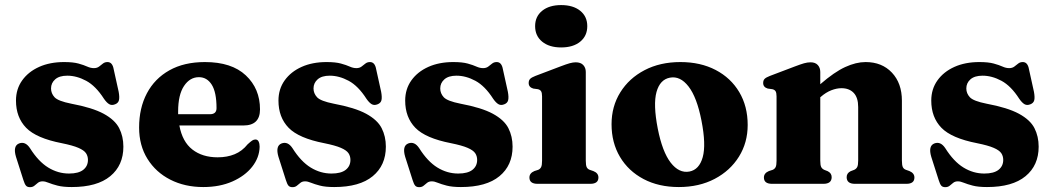

<svg xmlns="http://www.w3.org/2000/svg" viewBox="-20 -742 4246 775"><path d="M251.5 -436.5Q219.5 -436.5 202.8 -421.8Q186 -407 186 -385Q186 -365 200.2 -349.5Q214.5 -334 267.5 -323.5Q353 -307.5 398.5 -282.8Q444 -258 461 -224.8Q478 -191.5 478 -150Q478 -74.5 425 -30.8Q372 13 269.5 13Q234 13 212 7.2Q190 1.5 176.2 -4.2Q162.5 -10 152 -10Q140.5 -10 133.2 -4.2Q126 1.5 119 7.5Q112 13.5 101 13.5Q90 13.5 84.8 7.2Q79.5 1 74.5 -15L44.5 -109Q31.5 -153 57 -163Q82 -172.5 101 -144Q135 -90 174.5 -65.8Q214 -41.5 258.5 -41.5Q297 -41.5 316 -56.5Q335 -71.5 335 -96.5Q335 -112 327 -123.8Q319 -135.5 296.5 -145.2Q274 -155 229.5 -164Q126.5 -184 85.5 -226.2Q44.5 -268.5 44.5 -336Q44.5 -382.5 69.5 -417.5Q94.5 -452.5 138 -472Q181.5 -491.5 238.5 -491.5Q275 -491.5 296.8 -485.5Q318.5 -479.5 332.2 -473.2Q346 -467 359 -467Q371.5 -467 379.8 -473.2Q388 -479.5 395.5 -485.5Q403 -491.5 414 -491.5Q434 -491.5 439 -462L459 -371.5Q463 -349.5 460.2 -337.8Q457.5 -326 444.5 -321Q431 -315.5 420.8 -321.5Q410.5 -327.5 399.5 -343.5Q366.5 -395 328 -415.8Q289.5 -436.5 251.5 -436.5Z M1029.5 -300.5Q1029.5 -235.5 962.5 -235.5H704Q716 -170 756.5 -138.5Q797 -107 858.5 -107Q897 -107 927.2 -119.5Q957.5 -132 979.5 -159.5Q991.5 -170.5 998 -174.8Q1004.5 -179 1011 -179Q1020 -179 1024 -170.5Q1028 -162 1028 -149.5Q1027 -106 998 -69Q969 -32 918 -9.5Q867 13 800.5 13Q726 13 667.5 -16.8Q609 -46.5 575.2 -100.8Q541.5 -155 541.5 -227Q541.5 -306 573 -365.5Q604.5 -425 663.8 -458.2Q723 -491.5 807 -491.5Q915 -491.5 972.2 -437.8Q1029.5 -384 1029.5 -300.5ZM699 -291.5Q699 -286 699 -281H827.5Q854 -281 854 -305.5Q854 -369.5 834.8 -400Q815.5 -430.5 783 -430.5Q746.5 -430.5 722.8 -395Q699 -359.5 699 -291.5Z M1311 -436.5Q1279 -436.5 1262.2 -421.8Q1245.5 -407 1245.5 -385Q1245.5 -365 1259.8 -349.5Q1274 -334 1327 -323.5Q1412.5 -307.5 1458 -282.8Q1503.5 -258 1520.5 -224.8Q1537.5 -191.5 1537.5 -150Q1537.5 -74.5 1484.5 -30.8Q1431.5 13 1329 13Q1293.5 13 1271.5 7.2Q1249.5 1.5 1235.8 -4.2Q1222 -10 1211.5 -10Q1200 -10 1192.8 -4.2Q1185.5 1.5 1178.5 7.5Q1171.5 13.5 1160.5 13.5Q1149.5 13.5 1144.2 7.2Q1139 1 1134 -15L1104 -109Q1091 -153 1116.5 -163Q1141.5 -172.5 1160.5 -144Q1194.5 -90 1234 -65.8Q1273.5 -41.5 1318 -41.5Q1356.5 -41.5 1375.5 -56.5Q1394.5 -71.5 1394.5 -96.5Q1394.5 -112 1386.5 -123.8Q1378.5 -135.5 1356 -145.2Q1333.5 -155 1289 -164Q1186 -184 1145 -226.2Q1104 -268.5 1104 -336Q1104 -382.5 1129 -417.5Q1154 -452.5 1197.5 -472Q1241 -491.5 1298 -491.5Q1334.5 -491.5 1356.2 -485.5Q1378 -479.5 1391.8 -473.2Q1405.5 -467 1418.5 -467Q1431 -467 1439.2 -473.2Q1447.5 -479.5 1455 -485.5Q1462.5 -491.5 1473.5 -491.5Q1493.5 -491.5 1498.5 -462L1518.5 -371.5Q1522.5 -349.5 1519.8 -337.8Q1517 -326 1504 -321Q1490.5 -315.5 1480.2 -321.5Q1470 -327.5 1459 -343.5Q1426 -395 1387.5 -415.8Q1349 -436.5 1311 -436.5Z M1822.5 -436.5Q1790.5 -436.5 1773.8 -421.8Q1757 -407 1757 -385Q1757 -365 1771.2 -349.5Q1785.5 -334 1838.5 -323.5Q1924 -307.5 1969.5 -282.8Q2015 -258 2032 -224.8Q2049 -191.5 2049 -150Q2049 -74.5 1996 -30.8Q1943 13 1840.5 13Q1805 13 1783 7.2Q1761 1.5 1747.2 -4.2Q1733.5 -10 1723 -10Q1711.5 -10 1704.2 -4.2Q1697 1.5 1690 7.5Q1683 13.5 1672 13.5Q1661 13.5 1655.8 7.2Q1650.5 1 1645.5 -15L1615.5 -109Q1602.5 -153 1628 -163Q1653 -172.5 1672 -144Q1706 -90 1745.5 -65.8Q1785 -41.5 1829.5 -41.5Q1868 -41.5 1887 -56.5Q1906 -71.5 1906 -96.5Q1906 -112 1898 -123.8Q1890 -135.5 1867.5 -145.2Q1845 -155 1800.5 -164Q1697.5 -184 1656.5 -226.2Q1615.5 -268.5 1615.5 -336Q1615.5 -382.5 1640.5 -417.5Q1665.5 -452.5 1709 -472Q1752.5 -491.5 1809.5 -491.5Q1846 -491.5 1867.8 -485.5Q1889.5 -479.5 1903.2 -473.2Q1917 -467 1930 -467Q1942.5 -467 1950.8 -473.2Q1959 -479.5 1966.5 -485.5Q1974 -491.5 1985 -491.5Q2005 -491.5 2010 -462L2030 -371.5Q2034 -349.5 2031.2 -337.8Q2028.5 -326 2015.5 -321Q2002 -315.5 1991.8 -321.5Q1981.5 -327.5 1970.5 -343.5Q1937.5 -395 1899 -415.8Q1860.5 -436.5 1822.5 -436.5Z M2245 -550.5Q2197 -550.5 2168.5 -573.8Q2140 -597 2140 -636.5Q2140 -675.5 2168.5 -698.5Q2197 -721.5 2245 -721.5Q2293.5 -721.5 2322 -698.5Q2350.5 -675.5 2350.5 -636.5Q2350.5 -597 2322 -573.8Q2293.5 -550.5 2245 -550.5ZM2344.5 -451.5V-93.5Q2344.5 -75 2348.2 -67.2Q2352 -59.5 2360.5 -56.5L2375 -51.5Q2395.5 -43.5 2395.5 -25.5Q2395.5 0 2362.5 0H2150Q2117 0 2117 -25.5Q2117 -43 2137 -51.5L2152.5 -56.5Q2160.5 -60 2164.2 -67.5Q2168 -75 2168 -93V-353Q2168 -367.5 2164 -373.8Q2160 -380 2151 -382L2132.5 -384.5Q2114 -390 2114 -407Q2114 -417.5 2119.8 -423.5Q2125.5 -429.5 2141 -435.5L2242.5 -474Q2266 -483 2279.8 -486.8Q2293.5 -490.5 2303.5 -490.5Q2324 -490.5 2334.2 -479.5Q2344.5 -468.5 2344.5 -451.5Z M2726.5 -491.5Q2807.5 -491.5 2868.8 -459.5Q2930 -427.5 2964 -370.2Q2998 -313 2998 -237.5Q2998 -166.5 2962.8 -109.8Q2927.5 -53 2864.8 -20Q2802 13 2720 13Q2639 13 2577.8 -19.2Q2516.5 -51.5 2482.5 -108.8Q2448.5 -166 2448.5 -240.5Q2448.5 -312.5 2483.8 -369.2Q2519 -426 2581.8 -458.8Q2644.5 -491.5 2726.5 -491.5ZM2762.5 -49.5Q2802.5 -57 2816.5 -107.5Q2830.5 -158 2811.5 -255Q2793 -349.5 2759.2 -393Q2725.5 -436.5 2684 -428.5Q2644 -421 2630 -370.8Q2616 -320.5 2635 -223Q2653.5 -129 2687.2 -85.5Q2721 -42 2762.5 -49.5Z M3291 -451.5V-402Q3348 -451.5 3391.8 -471.5Q3435.5 -491.5 3474 -491.5Q3540 -491.5 3580.2 -448.8Q3620.5 -406 3620.5 -335.5V-94Q3620.5 -75.5 3624.2 -67.5Q3628 -59.5 3637 -56.5L3651 -51.5Q3671 -43 3671 -25.5Q3671 0 3638.5 0H3431Q3397.5 0 3397.5 -27Q3397.5 -43 3413.5 -51L3428 -56.5Q3436.5 -60.5 3440.2 -68Q3444 -75.5 3444 -94V-310Q3444 -348 3426 -367Q3408 -386 3376.5 -386Q3357 -386 3335.2 -377.5Q3313.5 -369 3293 -351L3291 -349.5V-93.5Q3291 -75 3294.8 -67.8Q3298.5 -60.5 3307 -56.5L3321 -51Q3337 -43 3337 -27Q3337 0 3303.5 0H3096.5Q3063.5 0 3063.5 -25.5Q3063.5 -43 3083.5 -51.5L3099 -56.5Q3107 -60 3110.8 -67.5Q3114.5 -75 3114.5 -93V-353Q3114.5 -367.5 3110.5 -373.8Q3106.5 -380 3097.5 -382L3079 -384.5Q3060.5 -390 3060.5 -407Q3060.5 -417.5 3066.2 -423.5Q3072 -429.5 3087.5 -435.5L3189 -474Q3211.5 -482.5 3225.2 -486.5Q3239 -490.5 3252 -490.5Q3271 -490.5 3281 -479.5Q3291 -468.5 3291 -451.5Z M3946 -436.5Q3914 -436.5 3897.2 -421.8Q3880.5 -407 3880.5 -385Q3880.5 -365 3894.8 -349.5Q3909 -334 3962 -323.5Q4047.5 -307.5 4093 -282.8Q4138.5 -258 4155.5 -224.8Q4172.5 -191.5 4172.5 -150Q4172.5 -74.5 4119.5 -30.8Q4066.5 13 3964 13Q3928.5 13 3906.5 7.2Q3884.5 1.5 3870.8 -4.2Q3857 -10 3846.5 -10Q3835 -10 3827.8 -4.2Q3820.5 1.5 3813.5 7.5Q3806.5 13.5 3795.5 13.5Q3784.5 13.5 3779.2 7.2Q3774 1 3769 -15L3739 -109Q3726 -153 3751.5 -163Q3776.5 -172.5 3795.5 -144Q3829.5 -90 3869 -65.8Q3908.5 -41.5 3953 -41.5Q3991.5 -41.5 4010.5 -56.5Q4029.5 -71.5 4029.5 -96.5Q4029.5 -112 4021.5 -123.8Q4013.5 -135.5 3991 -145.2Q3968.5 -155 3924 -164Q3821 -184 3780 -226.2Q3739 -268.5 3739 -336Q3739 -382.5 3764 -417.5Q3789 -452.5 3832.5 -472Q3876 -491.5 3933 -491.5Q3969.5 -491.5 3991.2 -485.5Q4013 -479.5 4026.8 -473.2Q4040.5 -467 4053.5 -467Q4066 -467 4074.2 -473.2Q4082.5 -479.5 4090 -485.5Q4097.5 -491.5 4108.5 -491.5Q4128.5 -491.5 4133.5 -462L4153.5 -371.5Q4157.5 -349.5 4154.8 -337.8Q4152 -326 4139 -321Q4125.5 -315.5 4115.2 -321.5Q4105 -327.5 4094 -343.5Q4061 -395 4022.5 -415.8Q3984 -436.5 3946 -436.5Z"/></svg>

Font: Fraunces 9pt
Style: Bold
Weight: 700
Version: Version 1.000;[b76b70a41]